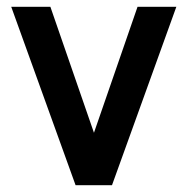

<svg xmlns="http://www.w3.org/2000/svg" viewBox="-20 -544 551 564"><path d="M256 -154 384 -524H498L309 0H202L13 -524H128Z"/></svg>

Font: Shippori Antique
Style: Regular
Weight: 400
Designer: FONTDASU
Foundry: FONTDASU / Google Inc. / but / Adobe
Version: Version 2.001